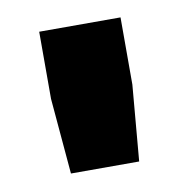

<svg xmlns="http://www.w3.org/2000/svg" viewBox="-44 -793 340 352"><g transform="rotate(-10 125.5 -617.0)"><path d="M49.8 -625V-750H201.2V-625L189 -483.9H62Z"/></g></svg>

Font: Messapia Bold
Style: Regular
Weight: 400
Designer: Luca Marsano
Foundry: Collletttivo
Version: Version 1.000;FEAKit 1.0